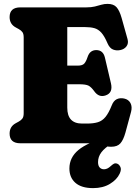

<svg xmlns="http://www.w3.org/2000/svg" viewBox="-20 -738 717 989"><path d="M29.5 -650Q29.5 -700 85 -700H424.5Q450.5 -700 468.5 -704.5Q486.5 -709 501.8 -713.5Q517 -718 534 -718Q565 -718 580.2 -701Q595.5 -684 606.5 -645.5L637 -536.5Q643 -514.5 631.5 -499.2Q620 -484 599 -480Q580 -476 562.5 -482.8Q545 -489.5 534 -514.5Q518 -552 502 -569.8Q486 -587.5 466 -593Q446 -598.5 418 -598.5H326.5V-400H381Q404.5 -400 414 -410.5Q423.5 -421 431 -444Q437.5 -463.5 449 -471.8Q460.5 -480 475.5 -480Q511.5 -480 520.5 -441L551.5 -309Q563 -259.5 524 -246.5Q489.5 -234.5 465.5 -268Q450 -289.5 436 -296.8Q422 -304 387 -304H326.5V-183.5Q326.5 -101.5 403 -101.5H427.5Q461.5 -101.5 484.2 -108.5Q507 -115.5 523.5 -135.8Q540 -156 555.5 -195Q564.5 -218.5 581 -226.8Q597.5 -235 619.5 -230.5Q642.5 -225.5 652.2 -206.8Q662 -188 655 -161.5L626 -54.5Q615.5 -17 600 0.5Q584.5 18 552.5 18Q527.5 18 505.2 9Q483 0 444 0H85Q29.5 0 29.5 -50Q29.5 -86.5 61.5 -103.5L77 -112Q89.5 -119 95.8 -128Q102 -137 102 -155V-545Q102 -563 95.8 -572Q89.5 -581 77 -588L61.5 -596.5Q29.5 -613.5 29.5 -650ZM540.5 -35.5 557.5 0Q519.5 23.5 502.2 46.5Q485 69.5 485 97Q485 115.5 493.5 124.8Q502 134 516 134Q533 134 550.5 117.5Q559 109.5 566.5 105.5Q574 101.5 583.5 105Q593.5 108.5 600 121.8Q606.5 135 596.5 156.5Q582 187.5 546.2 209.2Q510.5 231 459.5 231Q399.5 231 368.5 203.8Q337.5 176.5 337.5 130Q337.5 73 384.5 34.2Q431.5 -4.5 540.5 -35.5Z"/></svg>

Font: Fraunces 72pt S100 Black
Style: Regular
Weight: 900
Version: Version 1.000; ttfautohint (v1.8.3)